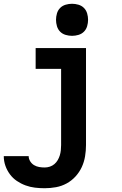

<svg xmlns="http://www.w3.org/2000/svg" viewBox="-27 -775 647 1018"><path d="M210 223Q184 223 158.5 220Q133 217 108.5 208Q84 199 62.5 184.5Q41 170 25.5 149Q10 128 1.5 103.5Q-7 79 -7 53H125Q125 67 133 80Q141 93 153.5 100.5Q166 108 180.5 110.5Q195 113 210 113Q224 113 237.5 108.5Q251 104 261.5 95Q272 86 279 74Q286 62 290 49Q294 36 295.5 22Q297 8 297 -6V-410H162V-520H429V-6Q429 24 424 54Q419 84 406.5 111Q394 138 373.5 160.5Q353 183 326.5 197.5Q300 212 270 217.5Q240 223 210 223ZM355 -585Q338 -585 321 -590Q304 -595 292 -607Q280 -619 275 -636Q270 -653 270 -670Q270 -687 275 -704Q280 -721 292 -733Q304 -745 321 -750Q338 -755 355 -755Q372 -755 389 -750Q406 -745 418 -733Q430 -721 435 -704Q440 -687 440 -670Q440 -653 435 -636Q430 -619 418 -607Q406 -595 389 -590Q372 -585 355 -585Z"/></svg>

Font: Iosevka Extrabold Extended
Style: Regular
Weight: 800
Width: 7
Monospace: yes
Designer: Belleve Invis
Foundry: Belleve Invis
Version: Version 32.5.0; ttfautohint (v1.8.4)